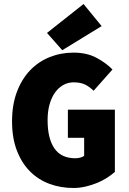

<svg xmlns="http://www.w3.org/2000/svg" viewBox="-20 -924 640 956"><path d="M345 12Q282 12 226.5 -8.5Q171 -29 129.5 -70.5Q88 -112 64 -174.5Q40 -237 40 -320Q40 -402 64 -466Q88 -530 129.5 -573.5Q171 -617 227 -639.5Q283 -662 346 -662Q412 -662 460 -636.5Q508 -611 540 -578L446 -472Q426 -492 403.5 -503Q381 -514 346 -514Q319 -514 295.5 -501Q272 -488 254.5 -464Q237 -440 227 -405Q217 -370 217 -326Q217 -234 251 -185Q285 -136 355 -136Q367 -136 379 -139Q391 -142 399 -148V-238H318V-378H552V-68Q535 -53 512.5 -38.5Q490 -24 463 -13Q436 -2 406 5Q376 12 345 12ZM290 -674 214 -760 396 -904 486 -794Z"/></svg>

Font: Source Code Pro Black
Style: Regular
Weight: 900
Monospace: yes
Designer: Paul D. Hunt, Teo Tuominen
Foundry: Adobe Systems Incorporated
Version: Version 2.030;PS 1.000;hotconv 16.6.51;makeotf.lib2.5.65220